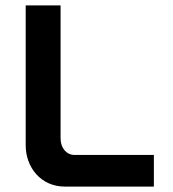

<svg xmlns="http://www.w3.org/2000/svg" viewBox="-20 -690 640 710"><path d="M75 -670V-153C75 -71 131 0 220 0H549V-117H256C226 -117 204 -142 204 -179V-670Z"/></svg>

Font: LT Wave Mono Bold
Style: Regular
Weight: 700
Designer: Daniel Lyons
Version: Version 2.5 (Glyphs App)